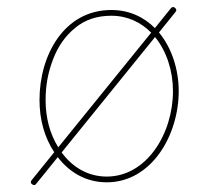

<svg xmlns="http://www.w3.org/2000/svg" viewBox="-20 -526 599 555"><path d="M73.7 7.3C78.6 10.3 82.5 9.3 85.4 4.4L147 -71.8C180.7 -27.3 229.5 1 288.6 1C417.5 1 496.6 -134.3 496.6 -262.7C496.6 -323.7 477.1 -387.2 439.5 -432.1L486.3 -490.2C490.7 -494.6 490.7 -498.5 486.8 -502.4C482.4 -506.8 478.5 -506.8 474.6 -502.9L427.7 -444.8C396 -476.6 354 -497.1 301.8 -497.1C165 -497.1 94.2 -366.2 94.2 -237.3C94.2 -180.2 108.4 -129.4 136.7 -85.9L70.8 -4.4C67.9 0.5 68.8 4.4 73.7 7.3ZM301.8 -480.5C348.6 -480.5 387.7 -461.4 417 -431.6L148.4 -100.1C124 -139.6 111.8 -185.5 111.8 -237.3C111.8 -278.8 119.1 -318.4 133.8 -355.5C147.9 -392.6 169.4 -422.9 197.8 -445.8C225.6 -468.8 260.3 -480.5 301.8 -480.5ZM480 -262.7C480 -139.6 403.8 -15.6 288.6 -15.6C234.4 -15.6 189.5 -42.5 158.2 -85.4L428.2 -418.9C461.9 -377.4 480 -320.8 480 -262.7Z"/></svg>

Font: Mikhak Thin
Style: Regular
Weight: 100
Designer: Amin Abedi
Version: Version 3.2